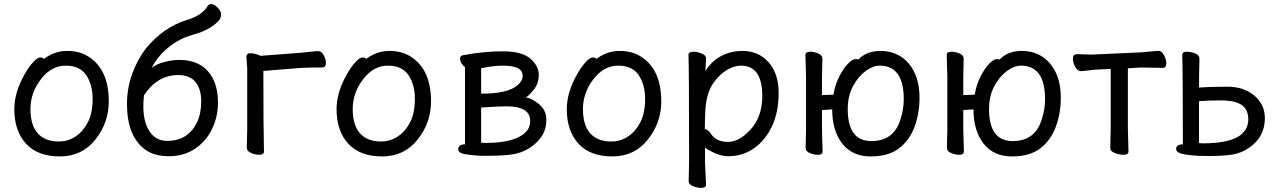

<svg xmlns="http://www.w3.org/2000/svg" viewBox="-20 -741 6256 939"><path d="M267 -49Q314 -49 351 -74.5Q388 -100 410.5 -144.5Q433 -189 433 -258Q433 -326 402 -373Q371 -420 301 -420Q231 -420 180 -353.5Q129 -287 129 -208Q129 -128 165 -88.5Q201 -49 267 -49ZM273 24Q164 24 107 -38.5Q50 -101 50 -207Q50 -289 100 -377Q121 -414 142 -437Q163 -460 177 -460Q190 -460 195 -453Q247 -492 309 -492Q371 -492 416 -462Q512 -399 512 -245Q512 -141 446.5 -58.5Q381 24 273 24Z M797 -52Q851 -52 887 -76Q923 -100 943.5 -142.5Q964 -185 964 -246Q964 -306 936 -340Q908 -374 851 -374Q750 -374 684 -275Q681 -244 681 -222Q681 -143 712 -97.5Q743 -52 797 -52ZM806 23Q733 23 688.5 -10.5Q644 -44 622.5 -100Q601 -156 601 -233Q601 -310 627 -381Q653 -452 695 -506Q780 -608 893 -643Q968 -665 996 -712Q1000 -721 1015 -721Q1027 -721 1044 -704Q1061 -687 1061 -672Q1061 -656 1054 -645Q1012 -595 925 -571.5Q838 -548 772 -480Q736 -441 722 -408Q742 -427 782.5 -437.5Q823 -448 856 -448Q948 -448 997 -392.5Q1046 -337 1046 -239Q1046 -170 1017 -110Q988 -50 933.5 -13.5Q879 23 806 23Z M1247 16Q1228 16 1207.5 7Q1187 -2 1187 -19L1189 -108V-410L1185 -461Q1185 -481 1204 -481Q1218 -481 1237 -475L1255 -468L1451 -483Q1473 -485 1499 -488Q1525 -491 1537 -491Q1552 -491 1563 -471Q1574 -451 1574 -433Q1574 -411 1555 -411Q1490 -411 1452 -409L1268 -394Q1268 -107 1271 -1Q1271 16 1247 16Z M1843 -49Q1890 -49 1927 -74.5Q1964 -100 1986.5 -144.5Q2009 -189 2009 -258Q2009 -326 1978 -373Q1947 -420 1877 -420Q1807 -420 1756 -353.5Q1705 -287 1705 -208Q1705 -128 1741 -88.5Q1777 -49 1843 -49ZM1849 24Q1740 24 1683 -38.5Q1626 -101 1626 -207Q1626 -289 1676 -377Q1697 -414 1718 -437Q1739 -460 1753 -460Q1766 -460 1771 -453Q1823 -492 1885 -492Q1947 -492 1992 -462Q2088 -399 2088 -245Q2088 -141 2022.5 -58.5Q1957 24 1849 24Z M2357 -42Q2503 -42 2554 -98Q2573 -118 2573 -150Q2573 -221 2457 -221Q2414 -221 2333 -215V-43ZM2333 -283Q2457 -283 2504 -319Q2536 -342 2536 -370Q2536 -396 2512 -408Q2488 -420 2440 -420Q2392 -420 2333 -407ZM2358 21H2330Q2281 18 2251 12.5Q2221 7 2221 -12Q2221 -22 2229.5 -28.5Q2238 -35 2251 -35H2254V-413Q2247 -417 2238.5 -429.5Q2230 -442 2230 -454Q2230 -469 2245 -471Q2345 -490 2439 -490Q2533 -490 2574 -454Q2615 -418 2615 -375Q2615 -332 2589 -300.5Q2563 -269 2551 -265Q2578 -262 2615 -232.5Q2652 -203 2652 -155Q2652 -108 2628.5 -73.5Q2605 -39 2568 -16Q2531 7 2486.5 14Q2442 21 2358 21Z M2969 -49Q3016 -49 3053 -74.5Q3090 -100 3112.5 -144.5Q3135 -189 3135 -258Q3135 -326 3104 -373Q3073 -420 3003 -420Q2933 -420 2882 -353.5Q2831 -287 2831 -208Q2831 -128 2867 -88.5Q2903 -49 2969 -49ZM2975 24Q2866 24 2809 -38.5Q2752 -101 2752 -207Q2752 -289 2802 -377Q2823 -414 2844 -437Q2865 -460 2879 -460Q2892 -460 2897 -453Q2949 -492 3011 -492Q3073 -492 3118 -462Q3214 -399 3214 -245Q3214 -141 3148.5 -58.5Q3083 24 2975 24Z M3540 -47Q3596 -47 3652 -109Q3708 -171 3708 -272Q3708 -420 3603 -420Q3571 -420 3534.5 -398.5Q3498 -377 3467 -332Q3436 -287 3430 -209Q3427 -167 3427 -111L3426 -110Q3426 -109 3428 -109Q3442 -109 3459 -84Q3484 -47 3540 -47ZM3409 178Q3390 178 3369 169.5Q3348 161 3348 144L3350 55Q3350 -421 3347 -472Q3347 -488 3371 -488Q3390 -488 3411.5 -479.5Q3433 -471 3433 -454L3430 -393Q3459 -442 3507 -467Q3555 -492 3611 -492Q3689 -492 3738.5 -437Q3788 -382 3788 -287Q3788 -193 3756 -124.5Q3724 -56 3668.5 -16.5Q3613 23 3543 23Q3507 23 3470.5 5.5Q3434 -12 3428 -20V56L3433 162Q3433 178 3409 178Z M4242 -51Q4352 -51 4384 -158Q4400 -206 4400 -256Q4400 -420 4282 -420Q4250 -420 4214 -394Q4178 -368 4152 -320Q4126 -272 4126 -207Q4126 -51 4242 -51ZM4238 24Q4148 24 4099 -39Q4050 -102 4050 -206L4000 -203V-106L4003 0Q4003 16 3980 16Q3961 16 3940.5 7.5Q3920 -1 3920 -18L3922 -106V-365L3919 -472Q3919 -488 3943 -488Q3961 -488 3981.5 -479.5Q4002 -471 4002 -454L4000 -365V-276L4056 -278Q4064 -327 4084.5 -367Q4105 -407 4127 -429.5Q4149 -452 4163 -452Q4175 -452 4178 -450Q4218 -492 4286 -492Q4372 -492 4424.5 -430Q4477 -368 4477 -263Q4477 -188 4453 -122Q4429 -56 4377.5 -16Q4326 24 4238 24Z M4933 -51Q5043 -51 5075 -158Q5091 -206 5091 -256Q5091 -420 4973 -420Q4941 -420 4905 -394Q4869 -368 4843 -320Q4817 -272 4817 -207Q4817 -51 4933 -51ZM4929 24Q4839 24 4790 -39Q4741 -102 4741 -206L4691 -203V-106L4694 0Q4694 16 4671 16Q4652 16 4631.5 7.5Q4611 -1 4611 -18L4613 -106V-365L4610 -472Q4610 -488 4634 -488Q4652 -488 4672.5 -479.5Q4693 -471 4693 -454L4691 -365V-276L4747 -278Q4755 -327 4775.5 -367Q4796 -407 4818 -429.5Q4840 -452 4854 -452Q4866 -452 4869 -450Q4909 -492 4977 -492Q5063 -492 5115.5 -430Q5168 -368 5168 -263Q5168 -188 5144 -122Q5120 -56 5068.5 -16Q5017 24 4929 24Z M5475 16Q5455 16 5432.5 7.5Q5410 -1 5410 -18L5412 -115V-404L5350 -401Q5327 -400 5302.5 -396.5Q5278 -393 5266 -393Q5250 -393 5238.5 -414Q5227 -435 5227 -454Q5227 -476 5246 -476L5318 -474L5562 -485Q5586 -487 5610.5 -489.5Q5635 -492 5647 -492Q5662 -492 5673 -470.5Q5684 -449 5684 -432Q5684 -409 5666 -409L5563 -411L5496 -407V-115L5499 0Q5499 16 5475 16Z M5864 -40Q6085 -40 6085 -158Q6085 -224 6021 -242Q5994 -250 5942.5 -250Q5891 -250 5844 -246V-41ZM5890 22 5840 21Q5777 17 5754.5 9.5Q5732 2 5732 -12Q5732 -35 5765 -35Q5765 -375 5762 -472Q5762 -488 5783.5 -488Q5805 -488 5825.5 -479.5Q5846 -471 5846 -454Q5844 -380 5844 -313Q5902 -317 5982.5 -317Q6063 -317 6114.5 -273.5Q6166 -230 6166 -163Q6166 -70 6087 -17Q6050 8 6006.5 15Q5963 22 5890 22Z"/></svg>

Font: LXGW WenKai Lite
Style: Bold
Weight: 700
Designer: LXGW / Fontworks Inc.
Foundry: LXGW / Fontworks Inc.
Version: Version 1.330;April 28, 2024